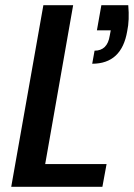

<svg xmlns="http://www.w3.org/2000/svg" viewBox="-20 -715 513 735"><path d="M471 -695Q476 -638 467 -596Q446 -471 333 -471L342 -521Q391 -521 400 -578L404 -599H351L368 -695ZM260 -695 153 -87H388L372 0H23L146 -695Z"/></svg>

Font: SVN-Poppins Medium
Style: Italic
Weight: 500
Italic angle: -10°
Designer: Ninad Kale (Devanagari), Jonny Pinhorn (Latin)
Foundry: Indian Type Foundry
Version: Version 3.002 2017; ttfautohint (v1.8.3)